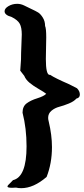

<svg xmlns="http://www.w3.org/2000/svg" viewBox="-20 -829 442 1005"><path d="M4 -770Q4 -785 24.5 -797Q45 -809 70 -809Q89 -809 107 -800Q116 -795 142 -783Q168 -771 180 -763.5Q192 -756 204 -737Q216 -718 216 -693Q222 -681 222 -633Q222 -616 221 -577.5Q220 -539 220 -520Q220 -437 240 -437H243Q268 -420 342 -388L383 -367Q398 -352 398 -334Q398 -317 380 -313Q367 -298 340 -287Q313 -276 290 -270Q267 -264 249.5 -249.5Q232 -235 232 -212Q232 -204 235 -193Q252 -122 252 -59Q252 26 224 97Q156 156 91 156Q77 156 64 153Q56 154 43 154Q19 154 19 147Q19 144 23.5 139Q28 134 36 126.5Q44 119 48 114Q119 97 119 -63Q119 -157 98 -239Q98 -272 119.5 -288Q141 -304 175 -314.5Q209 -325 222 -338Q211 -347 183 -363Q155 -379 135 -395.5Q115 -412 107 -432L86 -459L90 -518Q90 -550 92 -593Q94 -636 94 -648Q94 -685 83.5 -704.5Q73 -724 41 -740Q4 -750 4 -770Z"/></svg>

Font: NaniFont Regular
Style: Regular
Weight: 400
Designer: Nanigashitei
Version: Version 1.036